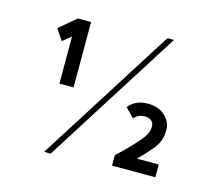

<svg xmlns="http://www.w3.org/2000/svg" viewBox="-110 -903 1220 1074"><g transform="rotate(15 500.0 -366.5)"><path d="M732 -763H770L268 30H230ZM296 -361H214V-634L165 -594L122 -658L220 -740H296ZM776 -263Q776 -284 761.5 -296Q747 -308 723 -308Q705 -308 688.5 -300.5Q672 -293 662 -279L611 -332Q628 -353 655 -367Q682 -381 722 -381Q784 -381 821.5 -346.5Q859 -312 859 -265Q859 -232 850 -206Q841 -180 819 -152Q804 -134 784 -112Q764 -90 741 -68H751H868V6H617V-55Q648 -83 676 -111.5Q704 -140 733 -173Q754 -197 765 -217Q776 -237 776 -263Z"/></g></svg>

Font: Kreadon
Style: Bold
Weight: 700
Designer: Reiya WATANABE
Foundry: StudioGnu
Version: Version 1.003; ttfautohint (v1.8.4.7-5d5b);gftools[0.9.32]